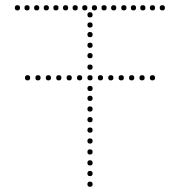

<svg xmlns="http://www.w3.org/2000/svg" viewBox="-20 -723 692 738"><path d="M286 -414Q276 -414 276 -424Q276 -434 286 -434Q296 -434 296 -424Q296 -414 286 -414ZM246 -414Q236 -414 236 -424Q236 -434 246 -434Q256 -434 256 -424Q256 -414 246 -414ZM206 -414Q196 -414 196 -424Q196 -434 206 -434Q216 -434 216 -424Q216 -414 206 -414ZM166 -414Q156 -414 156 -424Q156 -434 166 -434Q176 -434 176 -424Q176 -414 166 -414ZM126 -414Q116 -414 116 -424Q116 -434 126 -434Q136 -434 136 -424Q136 -414 126 -414ZM86 -414Q76 -414 76 -424Q76 -434 86 -434Q96 -434 96 -424Q96 -414 86 -414ZM566 -414Q556 -414 556 -424Q556 -434 566 -434Q576 -434 576 -424Q576 -414 566 -414ZM526 -414Q516 -414 516 -424Q516 -434 526 -434Q536 -434 536 -424Q536 -414 526 -414ZM486 -414Q476 -414 476 -424Q476 -434 486 -434Q496 -434 496 -424Q496 -414 486 -414ZM446 -414Q436 -414 436 -424Q436 -434 446 -434Q456 -434 456 -424Q456 -414 446 -414ZM406 -414Q396 -414 396 -424Q396 -434 406 -434Q416 -434 416 -424Q416 -414 406 -414ZM366 -414Q356 -414 356 -424Q356 -434 366 -434Q376 -434 376 -424Q376 -414 366 -414ZM326 -213Q316 -213 316 -223Q316 -233 326 -233Q336 -233 336 -223Q336 -213 326 -213ZM326 -171Q316 -171 316 -181Q316 -191 326 -191Q336 -191 336 -181Q336 -171 326 -171ZM326 -129Q316 -129 316 -139Q316 -149 326 -149Q336 -149 336 -139Q336 -129 326 -129ZM326 -87Q316 -87 316 -97Q316 -107 326 -107Q336 -107 336 -97Q336 -87 326 -87ZM326 -539Q316 -539 316 -549Q316 -559 326 -559Q336 -559 336 -549Q336 -539 326 -539ZM326 -499Q316 -499 316 -509Q316 -519 326 -519Q336 -519 336 -509Q336 -499 326 -499ZM326 -455Q316 -455 316 -465Q316 -475 326 -475Q336 -475 336 -465Q336 -455 326 -455ZM326 -373Q316 -373 316 -383Q316 -393 326 -393Q336 -393 336 -383Q336 -373 326 -373ZM326 -335Q316 -335 316 -345Q316 -355 326 -355Q336 -355 336 -345Q336 -335 326 -335ZM326 -294Q316 -294 316 -304Q316 -314 326 -314Q336 -314 336 -304Q336 -294 326 -294ZM326 -253Q316 -253 316 -263Q316 -273 326 -273Q336 -273 336 -263Q336 -253 326 -253ZM326 -656Q316 -656 316 -666Q316 -676 326 -676Q336 -676 336 -666Q336 -656 326 -656ZM326 -617Q316 -617 316 -627Q316 -637 326 -637Q336 -637 336 -627Q336 -617 326 -617ZM326 -580Q316 -580 316 -590Q316 -600 326 -600Q336 -600 336 -590Q336 -580 326 -580ZM326 -414Q316 -414 316 -424Q316 -434 326 -434Q336 -434 336 -424Q336 -414 326 -414ZM326 -46Q316 -46 316 -56Q316 -66 326 -66Q336 -66 336 -56Q336 -46 326 -46ZM326 -5Q316 -5 316 -15Q316 -25 326 -25Q336 -25 336 -15Q336 -5 326 -5ZM47 -683Q37 -683 37 -693Q37 -703 47 -703Q57 -703 57 -693Q57 -683 47 -683ZM84 -683Q74 -683 74 -693Q74 -703 84 -703Q94 -703 94 -693Q94 -683 84 -683ZM121 -683Q111 -683 111 -693Q111 -703 121 -703Q131 -703 131 -693Q131 -683 121 -683ZM158 -683Q148 -683 148 -693Q148 -703 158 -703Q168 -703 168 -693Q168 -683 158 -683ZM195 -683Q185 -683 185 -693Q185 -703 195 -703Q205 -703 205 -693Q205 -683 195 -683ZM232 -683Q222 -683 222 -693Q222 -703 232 -703Q242 -703 242 -693Q242 -683 232 -683ZM269 -683Q259 -683 259 -693Q259 -703 269 -703Q279 -703 279 -693Q279 -683 269 -683ZM306 -683Q296 -683 296 -693Q296 -703 306 -703Q316 -703 316 -693Q316 -683 306 -683ZM343 -683Q333 -683 333 -693Q333 -703 343 -703Q353 -703 353 -693Q353 -683 343 -683ZM380 -683Q370 -683 370 -693Q370 -703 380 -703Q390 -703 390 -693Q390 -683 380 -683ZM417 -683Q407 -683 407 -693Q407 -703 417 -703Q427 -703 427 -693Q427 -683 417 -683ZM456 -683Q446 -683 446 -693Q446 -703 456 -703Q466 -703 466 -693Q466 -683 456 -683ZM493 -683Q483 -683 483 -693Q483 -703 493 -703Q503 -703 503 -693Q503 -683 493 -683ZM529 -683Q519 -683 519 -693Q519 -703 529 -703Q539 -703 539 -693Q539 -683 529 -683ZM566 -683Q556 -683 556 -693Q556 -703 566 -703Q576 -703 576 -693Q576 -683 566 -683ZM604 -683Q594 -683 594 -693Q594 -703 604 -703Q614 -703 614 -693Q614 -683 604 -683Z"/></svg>

Font: Raleway Dots 
Style: Regular
Weight: 400
Version: Version 1.000